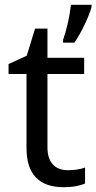

<svg xmlns="http://www.w3.org/2000/svg" viewBox="-20 -780 406 810"><path d="M91.8 -155.8V-467.8H16.1V-509.8L92.8 -544.9L127.9 -659.2H180.2V-536.1H335V-467.8H180.2V-158.2Q180.2 -111.8 202.4 -86.9Q224.6 -62 266.8 -62Q309.1 -62 338.9 -73.2V-5.9Q303.2 9.8 249 9.8Q91.8 9.8 91.8 -155.8ZM366.2 -759.8V-751Q359.9 -725.1 338.9 -680.2Q317.9 -635.3 293.9 -600.1H246.1V-611.8Q270 -680.2 279.3 -759.8Z"/></svg>

Font: NotoSans
Style: Regular
Weight: 400
Designer: Monotype Design team
Foundry: Monotype Imaging Inc.
Version: Version 1.04